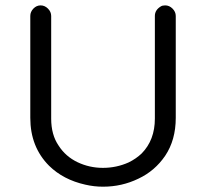

<svg xmlns="http://www.w3.org/2000/svg" viewBox="-20 -702 780 727"><path d="M645.5 -255.9V-641.6Q645.5 -657.2 633.3 -669.4Q621.1 -681.6 605.5 -681.6Q594.7 -681.6 588.9 -677.7Q566.4 -664.1 566.4 -641.6V-252.9Q566.4 -171.9 516.6 -121.1Q495.1 -100.6 466.8 -86.9Q420.9 -66.4 369.6 -66.4Q318.4 -66.4 273.4 -87.9Q228.5 -109.4 202.1 -150.4Q173.8 -191.4 173.8 -252.9V-641.6Q173.8 -657.2 161.6 -669.4Q149.4 -681.6 133.8 -681.6Q118.2 -681.6 106.4 -669.4Q94.7 -657.2 94.7 -641.6V-255.9Q94.7 -145.5 166 -74.2Q219.7 -21.5 302.7 -2.9Q335.9 4.9 370.1 4.9Q441.4 4.9 503.9 -25.4Q566.4 -54.7 605.5 -112.3Q645.5 -171.9 645.5 -255.9Z"/></svg>

Font: FakePearl
Style: Light
Weight: 350
Version: Version 1.2